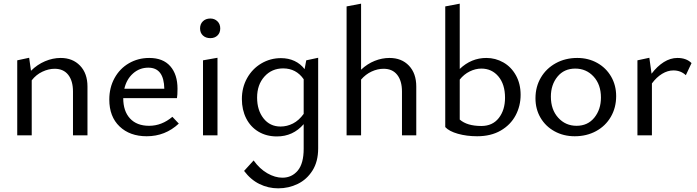

<svg xmlns="http://www.w3.org/2000/svg" viewBox="-20 -738 3800 1047"><path d="M457 -266V0H378V-239Q378 -297 352 -330Q326 -363 278 -363Q245 -363 211 -347Q177 -331 153 -300V0H74V-409L139 -423L149 -352Q183 -386 225.5 -404Q268 -422 311 -422Q376 -422 416.5 -380Q457 -338 457 -266Z M955 -64Q881 5 780 5Q688 5 632 -48.5Q576 -102 576 -195Q576 -260 604.5 -312Q633 -364 683 -393Q733 -422 794 -422Q869 -422 908.5 -377Q948 -332 948 -254Q948 -219 945 -203H652Q652 -132 689 -92Q726 -52 793 -52Q862 -52 920 -101ZM658 -254H876Q874 -369 789 -369Q741 -369 705.5 -337.5Q670 -306 658 -254Z M1071 -583Q1071 -607 1086.5 -622Q1102 -637 1127 -637Q1150 -637 1165.5 -622Q1181 -607 1181 -583Q1181 -559 1166 -544.5Q1151 -530 1127 -530Q1102 -530 1086.5 -544.5Q1071 -559 1071 -583ZM1087 -409 1166 -423V0H1087Z M1715 -423V71Q1715 143 1684 192Q1653 241 1603.5 265Q1554 289 1497 289Q1443 289 1395 265.5Q1347 242 1311 194L1363 137Q1396 183 1438 207Q1480 231 1520 231Q1571 231 1603.5 192.5Q1636 154 1636 73V-61Q1578 6 1490 6Q1433 6 1389.5 -20Q1346 -46 1322.5 -92.5Q1299 -139 1299 -198Q1299 -261 1327.5 -312Q1356 -363 1405 -392Q1454 -421 1512 -421Q1553 -421 1586 -405.5Q1619 -390 1641 -361L1650 -409ZM1636 -117V-306Q1595 -365 1524 -365Q1462 -365 1422 -320.5Q1382 -276 1382 -206Q1382 -137 1417 -92.5Q1452 -48 1510 -48Q1545 -48 1577.5 -64.5Q1610 -81 1636 -117Z M2250 -266V0H2172V-239Q2172 -297 2146 -330Q2120 -363 2072 -363Q2039 -363 2006.5 -348Q1974 -333 1949 -304V0H1870V-703L1949 -718V-358Q1983 -390 2023 -406Q2063 -422 2104 -422Q2170 -422 2210 -380Q2250 -338 2250 -266Z M2819 -221Q2819 -160 2791.5 -108.5Q2764 -57 2710.5 -26Q2657 5 2582 5Q2525 5 2477 -8.5Q2429 -22 2408 -45V-703L2487 -718V-362Q2550 -422 2632 -422Q2682 -422 2725 -397.5Q2768 -373 2793.5 -327Q2819 -281 2819 -221ZM2734 -205Q2734 -278 2698 -321Q2662 -364 2605 -364Q2573 -364 2541.5 -348.5Q2510 -333 2487 -304V-86Q2527 -51 2605 -51Q2666 -51 2700 -94.5Q2734 -138 2734 -205Z M2900 -202Q2900 -265 2929.5 -315Q2959 -365 3011 -393.5Q3063 -422 3128 -422Q3188 -422 3236.5 -395Q3285 -368 3312.5 -320.5Q3340 -273 3340 -214Q3340 -151 3311 -101Q3282 -51 3230.5 -23Q3179 5 3114 5Q3053 5 3004 -22Q2955 -49 2927.5 -96Q2900 -143 2900 -202ZM3257 -206Q3257 -277 3217 -320.5Q3177 -364 3117 -364Q3056 -364 3020 -320Q2984 -276 2984 -211Q2984 -140 3024 -96Q3064 -52 3124 -52Q3185 -52 3221 -96.5Q3257 -141 3257 -206Z M3751 -394 3720 -328Q3692 -354 3652 -354Q3621 -354 3590.5 -335.5Q3560 -317 3535 -283V0H3456V-409L3521 -423L3533 -336Q3564 -377 3600 -399.5Q3636 -422 3674 -422Q3723 -422 3751 -394Z"/></svg>

Font: Ysabeau Infant Medium
Style: Regular
Weight: 500
Designer: Christian Thalmann (Catharsis Fonts)
Version: Version 0.003